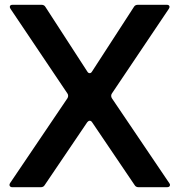

<svg xmlns="http://www.w3.org/2000/svg" viewBox="-20 -783 750 803"><path d="M32 0Q24 0 21 -5Q18 -10 22 -17L262 -372Q265 -377 265 -382Q265 -388 262 -392L24 -746Q21 -751 21 -754Q21 -763 33 -763H153Q165 -763 170 -754L345 -484Q349 -477 355 -477Q361 -477 365 -484L540 -754Q545 -763 557 -763H677Q689 -763 689 -754Q689 -751 686 -746L448 -392Q445 -388 445 -382Q445 -377 448 -372L688 -17Q691 -13 691 -10Q691 0 678 0H560Q548 0 543 -9L365 -272Q361 -278 355 -278Q350 -278 345 -272L167 -9Q162 0 150 0Z"/></svg>

Font: Open Sauce Two SemiBold
Style: Regular
Weight: 600
Designer: Alfredo Marco Pradil
Foundry: Creative Sauce Fz LLC
Version: Version 1.477